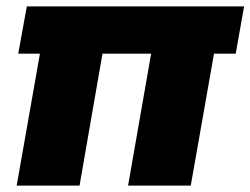

<svg xmlns="http://www.w3.org/2000/svg" viewBox="-20 -581 784 601"><path d="M37.1 -413.1 64 -561H744.1L717.8 -413.1H649.9L577.1 0H380.9L453.1 -413.1H300.8L229 0H32.2L105 -413.1Z"/></svg>

Font: Poppins ExtraBold
Style: Italic
Weight: 800
Italic angle: -10°
Designer: Ninad Kale (Devanagari), Jonny Pinhorn (Latin)
Foundry: Indian Type Foundry
Version: Version 3.200;PS 1.000;hotconv 16.6.54;makeotf.lib2.5.65590